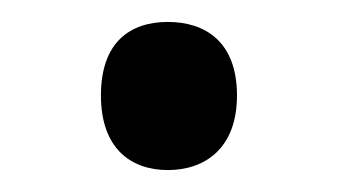

<svg xmlns="http://www.w3.org/2000/svg" viewBox="-20 -141 308 175"><path d="M72 -54C72 -6 99 14 133 14C167 14 196 -6 196 -54C196 -103 167 -121 133 -121C99 -121 72 -103 72 -54Z"/></svg>

Font: Noto Sans Gujarati UI
Style: Regular
Weight: 400
Designer: Jelle Bosma - Monotype Design Team, Universal Thirst
Foundry: Monotype Imaging Inc.
Version: Version 2.106